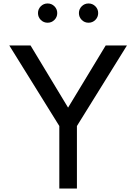

<svg xmlns="http://www.w3.org/2000/svg" viewBox="-20 -1087 786 1107"><path d="M322 0H423.5V-360.5L712 -825H589.5L372.5 -466.5L156 -825H33.5L322 -360.5ZM490.5 -956Q513.5 -956 529.8 -972.2Q546 -988.5 546 -1011.5Q546 -1034.5 529.8 -1050.8Q513.5 -1067 490.5 -1067Q467.5 -1067 451.2 -1050.8Q435 -1034.5 435 -1011.5Q435 -988.5 451.2 -972.2Q467.5 -956 490.5 -956ZM254.5 -956Q277.5 -956 293.8 -972.2Q310 -988.5 310 -1011.5Q310 -1034.5 293.8 -1050.8Q277.5 -1067 254.5 -1067Q231.5 -1067 215.2 -1050.8Q199 -1034.5 199 -1011.5Q199 -988.5 215.2 -972.2Q231.5 -956 254.5 -956Z"/></svg>

Font: Spartan Medium
Style: Regular
Weight: 500
Designer: Matt Bailey, Mirko Velimirovic
Foundry: Matt Bailey
Version: Version 1.003; ttfautohint (v1.8.3)